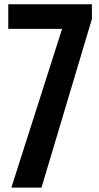

<svg xmlns="http://www.w3.org/2000/svg" viewBox="-20 -854 449 874"><path d="M31.7 0 262.7 -722.7H17.6V-834.5H398.4V-767.6L168.9 0Z"/></svg>

Font: Fjalla One
Style: Regular
Weight: 400
Designer: Irina Smirnova, Eben Sorkin
Foundry: Sorkin Type
Version: Version 1.002; ttfautohint (v1.8.4.7-5d5b);gftools[0.9.25]